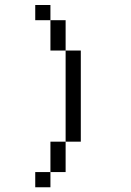

<svg xmlns="http://www.w3.org/2000/svg" viewBox="-20 -708 540 790"><path d="M187.5 0H125V62.5H187.5ZM187.5 0H250Q250 0 250 -125H187.5Q187.5 -125 187.5 0ZM250 -125H312.5Q312.5 -125 312.5 -500H250Q250 -500 250 -125ZM250 -500Q250 -500 250 -625H187.5Q187.5 -625 187.5 -500ZM187.5 -625V-687.5H125V-625Z"/></svg>

Font: Unifont
Style: Regular
Weight: 500
Version: Version 13.0.05